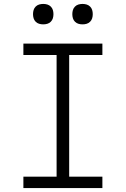

<svg xmlns="http://www.w3.org/2000/svg" viewBox="-20 -957 640 977"><path d="M99 0V-58H268V-677H99V-735H501V-677H332V-58H501V0ZM400 -833Q389 -833 379 -836Q369 -839 361.5 -846.5Q354 -854 351 -864Q348 -874 348 -885Q348 -896 351 -906Q354 -916 361.5 -923.5Q369 -931 379 -934Q389 -937 400 -937Q411 -937 421 -934Q431 -931 438.5 -923.5Q446 -916 449 -906Q452 -896 452 -885Q452 -874 449 -864Q446 -854 438.5 -846.5Q431 -839 421 -836Q411 -833 400 -833ZM200 -833Q189 -833 179 -836Q169 -839 161.5 -846.5Q154 -854 151 -864Q148 -874 148 -885Q148 -896 151 -906Q154 -916 161.5 -923.5Q169 -931 179 -934Q189 -937 200 -937Q211 -937 221 -934Q231 -931 238.5 -923.5Q246 -916 249 -906Q252 -896 252 -885Q252 -874 249 -864Q246 -854 238.5 -846.5Q231 -839 221 -836Q211 -833 200 -833Z"/></svg>

Font: Iosevka Custom Light Extended
Style: Regular
Weight: 300
Width: 7
Monospace: yes
Designer: Belleve Invis
Foundry: Belleve Invis
Version: Version 11.2.4; ttfautohint (v1.8.4)